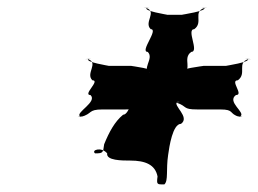

<svg xmlns="http://www.w3.org/2000/svg" viewBox="-20 -627 682 507"><path d="M424 -218C427 -240 436 -300 458 -300C483 -318 435 -349 448 -358C470 -358 424 -356 446 -356C476 -346 461 -338 501 -338H561C601 -338 582 -327 613 -318C635 -318 593 -320 615 -320C629 -330 578 -358 603 -376C625 -376 586 -415 608 -415C633 -433 604 -461 636 -471C658 -471 612 -472 634 -472C645 -463 573 -453 577 -453H517C521 -453 445 -445 457 -435C479 -435 437 -433 459 -433C492 -442 460 -472 485 -490C507 -490 471 -550 493 -550C518 -568 488 -596 520 -606C542 -606 497 -607 519 -607C530 -598 457 -588 461 -588H421C425 -588 355 -598 368 -607C390 -607 344 -606 366 -606C396 -596 359 -568 378 -550C400 -550 348 -490 370 -490C389 -472 349 -442 380 -433C402 -433 359 -435 381 -435C395 -445 323 -453 327 -453H267C271 -453 201 -463 214 -472C236 -472 190 -471 212 -471C242 -461 205 -433 224 -415C246 -415 197 -376 219 -376C238 -358 179 -330 191 -320C213 -320 171 -318 193 -318C226 -327 211 -338 251 -338H311C351 -338 382 -347 395 -375C398 -393 397 -396 375 -396C342 -387 328 -357 329 -361C332 -383 323 -324 305 -324C283 -306 268 -278 255 -246C252 -224 253 -222 231 -222C220 -231 248 -240 263 -222C260 -203 302 -203 324 -203C364 -203 390 -192 396 -161C393 -139 395 -140 414 -140C425 -150 418 -178 424 -218Z"/></svg>

Font: Hussar Przerywany
Style: Obl
Weight: 400
Foundry: Cannot Into Space Fonts
Version: Version 0.982